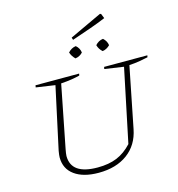

<svg xmlns="http://www.w3.org/2000/svg" viewBox="-115 -888 924 995"><g transform="rotate(-15 346.5 -390.0)"><path d="M293 7Q211 7 164 -27Q117 -61 117 -122Q117 -134 121 -157L193 -490L91 -505L93 -516H327L325 -506Q306 -501 281 -497Q256 -493 224 -491L158 -156Q156 -144 154.5 -135.5Q153 -127 153 -120Q153 -21 295 -21Q355 -21 398.5 -39Q442 -57 479 -97L561 -490L459 -505L461 -516H693L691 -506Q673 -502 647.5 -497.5Q622 -493 590 -491L525 -165Q509 -83 448 -38Q387 7 293 7ZM342 -693 338 -706 511 -787 517 -785 527 -760Q489 -744 445 -728.5Q401 -713 342 -693ZM329 -597Q311 -615 305 -635Q323 -655 347 -658Q366 -642 369 -618Q353 -600 329 -597ZM475 -597Q457 -613 451 -635Q468 -655 493 -658Q512 -641 515 -618Q497 -600 475 -597Z"/></g></svg>

Font: Piazzolla SC Thin
Style: Italic
Weight: 100
Italic angle: -11.3°
Designer: Juan Pablo del Peral
Foundry: Huerta Tipografica
Version: Version 1.330